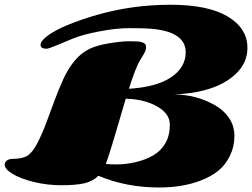

<svg xmlns="http://www.w3.org/2000/svg" viewBox="-59 -790 1088 829"><path d="M628.4 19.5Q485.4 19.5 365.7 -31.2Q340.8 -6.3 304 1.7Q267.1 9.8 205.8 9.8Q144.5 9.8 86.9 -4.4Q29.3 -18.6 -4.6 -39.1Q-38.6 -59.6 -38.6 -79.1Q-38.6 -90.3 -28.8 -97.2Q-19 -104 -6.3 -104Q38.6 -104 60.3 -118.4Q82 -132.8 102.3 -171.9Q122.6 -210.9 141.6 -262Q160.6 -313 177 -357.4Q193.4 -401.9 213.9 -447.3Q259.3 -546.4 327.6 -579.1Q360.4 -594.7 413.1 -603.3Q465.8 -611.8 495.8 -611.8Q525.9 -611.8 534.9 -611.1Q543.9 -610.4 553.2 -607.9Q571.8 -603 571.8 -587.4Q571.8 -576.7 567.6 -567.6Q563.5 -558.6 545.4 -529.3Q527.3 -500 497.6 -406.7Q616.7 -414.1 679.7 -456.3Q742.7 -498.5 742.7 -564.5Q742.7 -653.8 591.3 -666Q560.5 -668.5 501.5 -668.5Q442.4 -668.5 370.1 -654.5Q297.9 -640.6 257.1 -624Q216.3 -607.4 183.6 -593.5Q150.9 -579.6 141.6 -579.6Q116.2 -579.6 116.2 -596.4Q116.2 -613.3 147.9 -636.7Q179.7 -660.2 235.6 -683.1Q291.5 -706.1 359.4 -725.6Q512.7 -769.5 676.3 -769.5Q839.8 -769.5 924.6 -718.5Q1009.3 -667.5 1009.3 -583.5Q1009.3 -499.5 925 -443.8Q840.8 -388.2 693.8 -382.3Q788.1 -381.3 867.2 -336.9Q905.3 -315.9 929.2 -281.7Q953.1 -247.6 953.1 -202.6Q953.1 -157.7 934.3 -118.4Q915.5 -79.1 884.5 -53.7Q853.5 -28.3 810.5 -11.7Q731.9 19.5 628.4 19.5ZM483.9 -363.8Q474.6 -333 447.3 -239.5Q419.9 -146 409.2 -114.5Q398.4 -83 397.9 -82Q413.6 -80.1 448 -80.1Q482.4 -80.1 525.1 -89.6Q567.9 -99.1 601.8 -118.7Q635.7 -138.2 655 -171.4Q674.3 -204.6 674.3 -252Q674.3 -299.3 619.1 -330.6Q564 -361.8 483.9 -363.8Z"/></svg>

Font: Sonsie One
Style: Regular
Weight: 400
Designer: Riccardo De Franceschi
Foundry: Sorkin Type Co
Version: Version 1.003